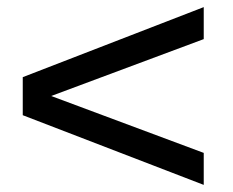

<svg xmlns="http://www.w3.org/2000/svg" viewBox="-20 -524 655 540"><path d="M553 -414 124 -254 553 -94V-4L44 -200V-307L553 -504Z"/></svg>

Font: Chivo
Style: Regular
Weight: 400
Designer: Hector Gatti
Foundry: Omnibus-Type
Version: Version 1.006; ttfautohint (v1.4.1)